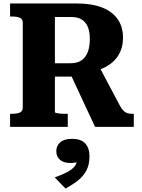

<svg xmlns="http://www.w3.org/2000/svg" viewBox="-20 -730 816 1105"><path d="M378 -320 527 0H750V-75H741Q726 -75 714 -78.5Q702 -82 691.5 -92Q681 -102 671 -120L547 -354ZM296 -85V-632H392Q427 -632 450.5 -617.5Q474 -603 485.5 -575Q497 -547 497 -506Q497 -463 485.5 -431.5Q474 -400 449.5 -383Q425 -366 386 -366H272V-289H426Q433 -292 438 -294.5Q443 -297 449 -300Q455 -303 462 -308Q535 -317 585.5 -343.5Q636 -370 662 -413Q688 -456 688 -513Q688 -576 657 -620Q626 -664 567 -687Q508 -710 422 -710H38V-635H49Q76 -635 93.5 -628Q111 -621 111 -599V-111Q111 -89 93.5 -82Q76 -75 49 -75H38V0H370V-75H357Q346 -75 335 -75.5Q324 -76 315 -77.5Q306 -79 301 -80.5Q296 -82 296 -85ZM357 355 295 291Q331 278 360 264Q389 250 406 231.5Q423 213 424 186L439 196Q428 203 414 205.5Q400 208 385 208Q346 208 325 189.5Q304 171 304 140Q304 109 326.5 89Q349 69 395 69Q445 69 470 95Q495 121 495 170Q495 217 477.5 250.5Q460 284 429 308.5Q398 333 357 355Z"/></svg>

Font: Roboto Serif
Style: Bold
Weight: 700
Designer: Greg Gazdowicz
Foundry: Commercial Type
Version: Version 1.008